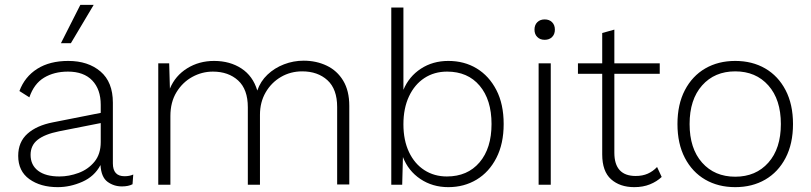

<svg xmlns="http://www.w3.org/2000/svg" viewBox="-20 -761 3341 791"><path d="M395 -329Q395 -393 360 -429.5Q325 -466 260 -466Q203 -466 161.5 -441Q120 -416 101 -360L60 -386Q82 -445 133.5 -477.5Q185 -510 261 -510Q343 -510 394 -466.5Q445 -423 445 -338V-88Q445 -35 493 -35Q514 -35 529 -42L526 -2Q509 7 482 7Q449 7 423 -12Q397 -31 394 -81Q369 -34 319 -12Q269 10 218 10Q147 10 101 -23Q55 -56 55 -119Q55 -176 93 -210Q131 -244 198 -257L395 -296ZM106 -123Q106 -81 137 -57.5Q168 -34 225 -34Q264 -34 303.5 -48.5Q343 -63 369 -94.5Q395 -126 395 -176V-254L223 -220Q164 -208 135 -185Q106 -162 106 -123ZM311 -741H366L272 -583H231Z M632 0V-500H677L680 -396Q702 -449 751 -479.5Q800 -510 862 -510Q927 -510 974.5 -479Q1022 -448 1040 -388Q1053 -426 1082 -453.5Q1111 -481 1150 -496Q1189 -511 1231 -511Q1283 -511 1326 -490.5Q1369 -470 1394 -428.5Q1419 -387 1419 -325V-1H1369V-320Q1369 -394 1329 -430.5Q1289 -467 1225 -467Q1177 -467 1137.5 -444Q1098 -421 1074.5 -380.5Q1051 -340 1051 -288V0H1001V-319Q1001 -393 961 -429.5Q921 -466 857 -466Q812 -466 772 -444Q732 -422 707 -381Q682 -340 682 -283V0Z M1827 10Q1762 10 1712 -23.5Q1662 -57 1640 -114L1637 0H1592V-730H1642V-391Q1665 -446 1714 -478Q1763 -510 1827 -510Q1893 -510 1944 -479Q1995 -448 2025 -390Q2055 -332 2055 -250Q2055 -169 2025 -110.5Q1995 -52 1943.5 -21Q1892 10 1827 10ZM1821 -34Q1906 -34 1955.5 -92Q2005 -150 2005 -250Q2005 -350 1956 -408Q1907 -466 1822 -466Q1769 -466 1728.5 -439.5Q1688 -413 1665 -364Q1642 -315 1642 -249Q1642 -183 1665 -134.5Q1688 -86 1728.5 -60Q1769 -34 1821 -34Z M2224 -597Q2205 -597 2193.5 -608.5Q2182 -620 2182 -639Q2182 -658 2193.5 -669.5Q2205 -681 2224 -681Q2243 -681 2254.5 -669.5Q2266 -658 2266 -639Q2266 -620 2254.5 -608.5Q2243 -597 2224 -597ZM2249 -500V0H2199V-500Z M2698 -500V-457H2511V-132Q2511 -36 2599 -36Q2627 -36 2648.5 -45.5Q2670 -55 2687 -73L2706 -32Q2686 -13 2657.5 -1.5Q2629 10 2593 10Q2534 10 2497.5 -22.5Q2461 -55 2461 -125V-457H2361V-500H2461V-625L2511 -639V-500Z M3009 -510Q3079 -510 3132.5 -479Q3186 -448 3216.5 -389.5Q3247 -331 3247 -250Q3247 -169 3216.5 -110.5Q3186 -52 3132.5 -21Q3079 10 3009 10Q2939 10 2885.5 -21Q2832 -52 2801.5 -110.5Q2771 -169 2771 -250Q2771 -331 2801.5 -389.5Q2832 -448 2885.5 -479Q2939 -510 3009 -510ZM3009 -467Q2924 -467 2872.5 -409Q2821 -351 2821 -250Q2821 -149 2872.5 -91Q2924 -33 3009 -33Q3094 -33 3145.5 -91Q3197 -149 3197 -250Q3197 -351 3145.5 -409Q3094 -467 3009 -467Z"/></svg>

Font: Work Sans Light
Style: Regular
Weight: 300
Designer: Wei Huang
Foundry: Wei Huang
Version: Version 2.012; ttfautohint (v1.8.3)